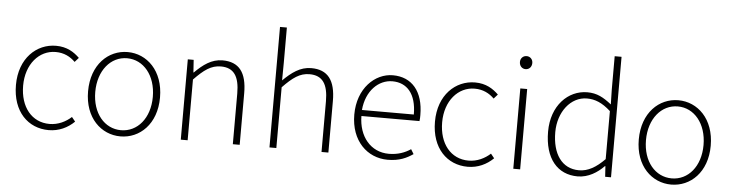

<svg xmlns="http://www.w3.org/2000/svg" viewBox="-45 -926 4347 1143"><g transform="rotate(5 2128.0 -354.0)"><path d="M269 12C330 12 382 -13 422 -52L401 -78C368 -48 323 -25 271 -25C165 -25 95 -111 95 -239C95 -367 172 -455 271 -455C321 -455 359 -435 388 -406L411 -432C378 -464 336 -492 270 -492C154 -492 52 -399 52 -239C52 -80 146 12 269 12Z M698 12C813 12 913 -80 913 -239C913 -399 813 -492 698 -492C583 -492 483 -399 483 -239C483 -80 583 12 698 12ZM698 -25C600 -25 526 -111 526 -239C526 -367 600 -455 698 -455C796 -455 870 -367 870 -239C870 -111 796 -25 698 -25Z M1058 0H1099V-363C1158 -424 1200 -455 1258 -455C1336 -455 1369 -405 1369 -303V0H1410V-308C1410 -432 1364 -492 1265 -492C1199 -492 1149 -454 1100 -405H1098L1093 -480H1058Z M1588 0H1629V-363C1688 -424 1730 -455 1788 -455C1866 -455 1899 -405 1899 -303V0H1940V-308C1940 -432 1894 -492 1795 -492C1729 -492 1679 -454 1628 -404L1629 -510V-720H1588Z M2295 12C2366 12 2409 -10 2446 -35L2429 -63C2395 -40 2352 -24 2299 -24C2190 -24 2118 -112 2117 -234H2464C2466 -247 2466 -258 2466 -270C2466 -412 2396 -492 2283 -492C2176 -492 2074 -396 2074 -239C2074 -82 2173 12 2295 12ZM2117 -270C2127 -386 2201 -456 2283 -456C2370 -456 2427 -394 2427 -270Z M2773 12C2834 12 2886 -13 2926 -52L2905 -78C2872 -48 2827 -25 2775 -25C2669 -25 2599 -111 2599 -239C2599 -367 2676 -455 2775 -455C2825 -455 2863 -435 2892 -406L2915 -432C2882 -464 2840 -492 2774 -492C2658 -492 2556 -399 2556 -239C2556 -80 2650 12 2773 12Z M3045 0H3086V-480H3045ZM3066 -597C3087 -597 3103 -613 3103 -637C3103 -659 3087 -675 3066 -675C3045 -675 3029 -659 3029 -637C3029 -613 3045 -597 3066 -597Z M3430 12C3494 12 3548 -23 3587 -63H3590L3594 0H3629V-720H3588V-521L3590 -432C3542 -470 3503 -492 3445 -492C3330 -492 3232 -394 3232 -239C3232 -77 3310 12 3430 12ZM3435 -25C3332 -25 3275 -110 3275 -239C3275 -360 3349 -455 3446 -455C3494 -455 3537 -438 3588 -392V-105C3537 -53 3489 -25 3435 -25Z M3989 12C4104 12 4204 -80 4204 -239C4204 -399 4104 -492 3989 -492C3874 -492 3774 -399 3774 -239C3774 -80 3874 12 3989 12ZM3989 -25C3891 -25 3817 -111 3817 -239C3817 -367 3891 -455 3989 -455C4087 -455 4161 -367 4161 -239C4161 -111 4087 -25 3989 -25Z"/></g></svg>

Font: Source Sans Pro Light
Style: Regular
Weight: 300
Designer: Paul D. Hunt
Foundry: Adobe Systems Incorporated
Version: Version 3.006;hotconv 1.0.111;makeotfexe 2.5.65597